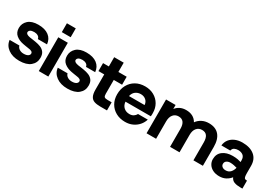

<svg xmlns="http://www.w3.org/2000/svg" viewBox="30 -1567 3471 2441"><g transform="rotate(30 1765.5 -346.5)"><path d="M248 12Q148 12 84 -35Q20 -82 12 -158H155Q162 -129 189 -111.5Q216 -94 253 -94Q294 -94 315.5 -108.5Q337 -123 337 -144Q337 -161 321 -171.5Q305 -182 266 -186Q252 -188 227.5 -192Q203 -196 188 -199Q124 -211 80.5 -247Q37 -283 37 -349Q37 -416 87 -462Q137 -508 234 -508Q332 -508 388.5 -465Q445 -422 452 -346H317Q314 -373 290 -387Q266 -401 235 -401Q197 -401 178 -388Q159 -375 159 -356Q159 -325 221 -314Q230 -313 246.5 -310.5Q263 -308 280.5 -305.5Q298 -303 308 -301Q349 -295 385 -280.5Q421 -266 443.5 -236.5Q466 -207 466 -156Q466 -81 410 -34.5Q354 12 248 12Z M537 -575V-705H667V-575ZM531 0V-496H671V0Z M955 12Q855 12 791 -35Q727 -82 719 -158H862Q869 -129 896 -111.5Q923 -94 960 -94Q1001 -94 1022.5 -108.5Q1044 -123 1044 -144Q1044 -161 1028 -171.5Q1012 -182 973 -186Q959 -188 934.5 -192Q910 -196 895 -199Q831 -211 787.5 -247Q744 -283 744 -349Q744 -416 794 -462Q844 -508 941 -508Q1039 -508 1095.5 -465Q1152 -422 1159 -346H1024Q1021 -373 997 -387Q973 -401 942 -401Q904 -401 885 -388Q866 -375 866 -356Q866 -325 928 -314Q937 -313 953.5 -310.5Q970 -308 987.5 -305.5Q1005 -303 1015 -301Q1056 -295 1092 -280.5Q1128 -266 1150.5 -236.5Q1173 -207 1173 -156Q1173 -81 1117 -34.5Q1061 12 955 12Z M1432 0Q1380 0 1344.5 -12Q1309 -24 1291 -58.5Q1273 -93 1273 -158V-379H1188V-496H1273V-632H1413V-496H1535V-379H1413V-175Q1413 -141 1425.5 -130Q1438 -119 1473 -119H1532V0Z M1802 12Q1725 12 1666 -20.5Q1607 -53 1574 -110.5Q1541 -168 1541 -243Q1541 -320 1573.5 -380Q1606 -440 1665 -474Q1724 -508 1802 -508Q1876 -508 1933 -476Q1990 -444 2022 -388.5Q2054 -333 2054 -262Q2054 -252 2054 -239.5Q2054 -227 2052 -214H1680Q1684 -163 1717 -132.5Q1750 -102 1801 -102Q1836 -102 1860 -117.5Q1884 -133 1897 -158H2040Q2026 -110 1992.5 -71.5Q1959 -33 1910.5 -10.5Q1862 12 1802 12ZM1803 -395Q1760 -395 1727 -371Q1694 -347 1683 -298H1912Q1909 -342 1878.5 -368.5Q1848 -395 1803 -395Z M2113 0V-496H2253V-437Q2277 -470 2315.5 -489Q2354 -508 2404 -508Q2516 -508 2565 -422Q2593 -462 2638 -485Q2683 -508 2738 -508Q2837 -508 2888.5 -448.5Q2940 -389 2940 -277V0H2801V-264Q2801 -325 2778 -357.5Q2755 -390 2705 -390Q2656 -390 2626.5 -354.5Q2597 -319 2597 -256V0H2458V-264Q2458 -325 2434 -357.5Q2410 -390 2360 -390Q2312 -390 2282.5 -354.5Q2253 -319 2253 -256V0Z M3185 12Q3130 12 3090 -8Q3050 -28 3028.5 -62Q3007 -96 3007 -137Q3007 -214 3062.5 -256.5Q3118 -299 3208 -299Q3251 -299 3281.5 -293Q3312 -287 3331 -281V-305Q3331 -354 3302.5 -376Q3274 -398 3230 -398Q3200 -398 3176 -386Q3152 -374 3145 -342H3014Q3020 -395 3049.5 -432Q3079 -469 3126 -488.5Q3173 -508 3230 -508Q3342 -508 3406.5 -455.5Q3471 -403 3471 -305V-202Q3471 -164 3475.5 -145.5Q3480 -127 3490 -122Q3500 -117 3516 -117H3520V0H3489Q3435 0 3399 -13.5Q3363 -27 3346 -66Q3320 -32 3279 -10Q3238 12 3185 12ZM3218 -94Q3261 -94 3287 -121.5Q3313 -149 3323 -192Q3303 -198 3276.5 -203.5Q3250 -209 3223 -209Q3192 -209 3170 -193.5Q3148 -178 3148 -149Q3148 -125 3167 -109.5Q3186 -94 3218 -94Z"/></g></svg>

Font: Host Grotesk ExtraBold
Style: Regular
Weight: 800
Designer: Doğukan Karapınar
Foundry: Element Type
Version: Version 1.003; ttfautohint (v1.8.4.7-5d5b)